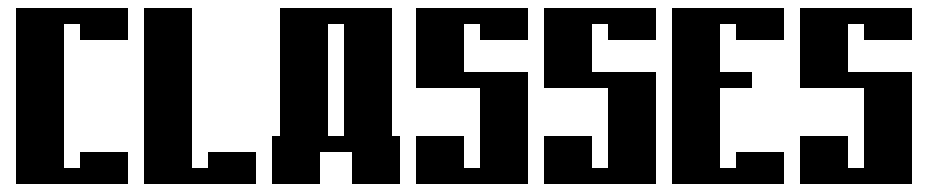

<svg xmlns="http://www.w3.org/2000/svg" viewBox="-20 -460 2320 480"><path d="M20 -440H300V-360H180V-400H140V-40H180V-80H300V0H20Z M340 -440H460V-40H500V-80H620V0H340Z M680 -440H960V-120H980V0H860V-80H780V0H660V-120H680ZM800 -400V-120H840V-400Z M1020 -440H1300V-360H1180V-400H1140V-280H1300V0H1020V-120H1140V-40H1180V-240H1020Z M1340 -440H1620V-360H1500V-400H1460V-280H1620V0H1340V-120H1460V-40H1500V-240H1340Z M1660 -440H1940V-360H1820V-400H1780V-280H1860V-240H1780V-40H1820V-80H1940V0H1660Z M1980 -440H2260V-360H2140V-400H2100V-280H2260V0H1980V-120H2100V-40H2140V-240H1980Z"/></svg>

Font: SOV_poster
Style: Bold
Weight: 700
Version: Version 1.00